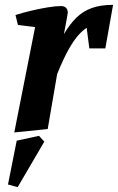

<svg xmlns="http://www.w3.org/2000/svg" viewBox="-20 -537 487 793"><path d="M39 10 125 -425 54 -434 44 -475Q72 -484 107.5 -492.5Q143 -501 176.5 -506.5Q210 -512 232 -512Q246 -512 253 -504.5Q260 -497 260 -485Q260 -482 256.5 -463.5Q253 -445 249.5 -425.5Q246 -406 244 -396Q268 -437 295.5 -464Q323 -491 359.5 -504Q396 -517 447 -517L415 -337H349L338 -422Q322 -412 303.5 -391.5Q285 -371 263.5 -333Q242 -295 216 -231L177 -4ZM53 236 13 225 49 44 141 24 163 48Z"/></svg>

Font: Manuale
Style: Italic
Weight: 400
Italic angle: -11°
Designer: Eduardo Tunni / Pablo Cosgaya
Foundry: Eduardo Tunni / Pablo Cosgaya
Version: Version 1.002